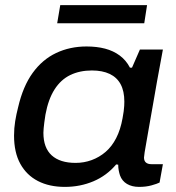

<svg xmlns="http://www.w3.org/2000/svg" viewBox="-20 -720 689 752"><path d="M234 12Q173 12 128.5 -11Q84 -34 59.5 -78.5Q35 -123 35 -189Q35 -218 39.5 -245.5Q44 -273 51 -300Q70 -382 108 -434.5Q146 -487 200 -512.5Q254 -538 319 -538Q359 -538 391.5 -529.5Q424 -521 449 -502.5Q474 -484 489 -455H497L528 -526H618L595 -401Q587 -353 579 -309.5Q571 -266 565 -230Q559 -194 554 -167Q549 -140 546.5 -123.5Q544 -107 544 -103Q544 -90 551.5 -83.5Q559 -77 573 -77H618L605 -5Q595 0 573.5 6Q552 12 525 12Q497 12 477.5 0.5Q458 -11 450 -33Q447 -42 445 -52.5Q443 -63 443 -75L435 -76Q398 -32 346 -10Q294 12 234 12ZM276 -82Q309 -82 339 -93Q369 -104 393.5 -125Q418 -146 435 -179Q452 -212 460 -257Q463 -273 464.5 -284.5Q466 -296 466.5 -305.5Q467 -315 467 -322Q467 -363 452.5 -390Q438 -417 409.5 -430.5Q381 -444 340 -444Q292 -444 255 -426Q218 -408 193.5 -369.5Q169 -331 158 -271Q155 -253 153.5 -240Q152 -227 151 -217.5Q150 -208 150 -200Q150 -141 182.5 -111.5Q215 -82 276 -82ZM204 -629 216 -700H556L545 -629Z"/></svg>

Font: Archivo SemiExpanded Medium
Style: Italic
Weight: 500
Width: 6
Italic angle: -10°
Designer: Hector Gatti
Foundry: Omnibus-Type
Version: Version 2.001